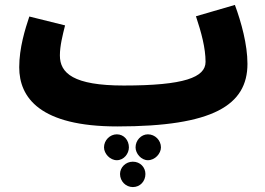

<svg xmlns="http://www.w3.org/2000/svg" viewBox="-20 -492 1077 779"><path d="M456 21C844 21 984 -65 984 -233C984 -311 959 -402 933 -472L775 -426C797 -360 814 -297 814 -241C814 -178 727 -145 482 -145C278 -145 223 -195 223 -267C223 -306 234 -349 244 -389L99 -425C82 -374 58 -298 58 -219C58 -96 142 21 456 21ZM580 53C553 53 530 77 530 106C530 131 553 158 580 158C609 158 633 131 633 106C633 77 609 53 580 53ZM454 53C426 53 402 77 402 106C402 131 426 158 454 158C483 158 503 131 503 106C503 77 483 53 454 53ZM519 164C490 164 467 187 467 214C467 243 490 267 519 267C549 267 570 243 570 214C570 187 549 164 519 164Z"/></svg>

Font: Noto Sans Arabic UI SmCn Bk
Style: Regular
Weight: 900
Width: 4
Designer: Monotype Design Team, Nadine Chahine and Nizar Qandah
Foundry: Monotype Imaging Inc.
Version: Version 2.010